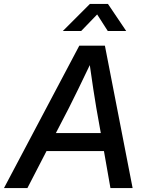

<svg xmlns="http://www.w3.org/2000/svg" viewBox="-55 -961 748 981"><path d="M-34.7 0 350.1 -727.5H481L622.6 0H509.3L476.1 -189H182.6L85 0ZM230.5 -281.2H460L437 -410.2Q429.7 -455.1 421.6 -506.3Q413.6 -557.6 403.8 -628.4Q370.1 -557.6 345 -506.3Q319.8 -455.1 297.4 -410.2ZM359.9 -802.7H266.6V-803.2L404.3 -940.9H496.6L589.4 -803.2V-802.7H495.6L441.4 -887.2Z"/></svg>

Font: Inter Display Medium
Style: Italic
Weight: 500
Italic angle: -9.39999°
Designer: Rasmus Andersson
Foundry: rsms
Version: Version 4.000;git-a52131595